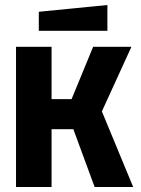

<svg xmlns="http://www.w3.org/2000/svg" viewBox="-20 -747 563 767"><path d="M44 0V-560H186V-351H266L352 -560H505L387 -302L512 0H358L273 -231H186V0ZM135 -624V-700L409 -727V-624Z"/></svg>

Font: Tektur SemiCondensed SemiBold
Style: Regular
Weight: 600
Width: 4
Designer: Adam Jagosz
Foundry: Adam Jagosz
Version: Version 1.005;gftools[0.9.30]